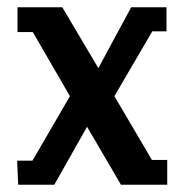

<svg xmlns="http://www.w3.org/2000/svg" viewBox="-20 -507 506 527"><path d="M30 0 27 -66H69L172 -243L70 -419H28V-487H151L250 -320L340 -487H437V-421H398L294 -243L397 -68H439V0H312L219 -159L129 0Z"/></svg>

Font: Kreon Medium
Style: Regular
Weight: 500
Version: Version 2.002